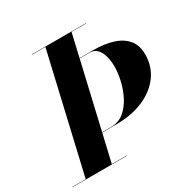

<svg xmlns="http://www.w3.org/2000/svg" viewBox="-204 -907 1053 1064"><g transform="rotate(-30 323.0 -375.0)"><path d="M-37 -2H47.5L220.5 -748H134V-750H481V-748H387.5L353.5 -600H445Q510.5 -600 563.5 -584Q616.5 -568 647.8 -532Q679 -496 679 -436Q679 -361 637.5 -303.2Q596 -245.5 520.8 -212.8Q445.5 -180 345 -180H256L214.5 -2H310V0H-37ZM415 -598H353L256.5 -182H315Q361.5 -182 396 -210Q430.5 -238 453.2 -282Q476 -326 487 -374.5Q498 -423 498 -464Q498 -493.5 491 -524.5Q484 -555.5 466 -576.8Q448 -598 415 -598Z"/></g></svg>

Font: Bodoni* 96
Style: Bold Italic
Weight: 700
Italic angle: -13°
Version: Version 2.2